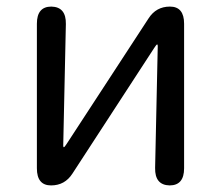

<svg xmlns="http://www.w3.org/2000/svg" viewBox="-20 -563 671 583"><path d="M135 0Q92 0 92 -52V-491Q92 -543 136 -543Q181 -542 180 -490L172 -121Q172 -116 174 -116Q176 -116 183 -127L431 -507Q454 -543 496 -543Q539 -543 539 -491V-52Q539 0 495 0Q450 -1 451 -53L459 -423Q459 -428 457 -428Q455 -428 448 -417L200 -36Q177 0 135 0Z"/></svg>

Font: Resource Han Rounded KR
Style: Regular
Weight: 400
Designer: Cyano Hao (round all glyphs); Ryoko NISHIZUKA 西塚涼子 (kana, bopomofo & ideographs); Paul D. Hunt (Latin, Greek & Cyrillic)
Foundry: Cyano Hao
Version: 0.990